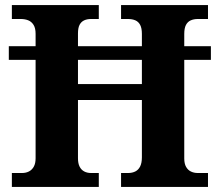

<svg xmlns="http://www.w3.org/2000/svg" viewBox="-20 -734 863 754"><path d="M26.6 0V-54.6H66.8Q82 -54.6 93.9 -60.8Q105.8 -67 112.8 -79.7Q119.8 -92.4 119.8 -112.6V-499H14.6V-552.6H119.8V-601.2Q119.8 -623.6 111.7 -636.4Q103.6 -649.2 90.7 -654.3Q77.8 -659.4 61.4 -659.4H26.6V-714H368V-659.4H337.4Q322.2 -659.4 310.6 -654.1Q299 -648.8 292.6 -636.7Q286.2 -624.6 286.2 -602.6V-552.6H537.2V-600.8Q537.2 -623.4 530.5 -636.1Q523.8 -648.8 511.6 -654.1Q499.4 -659.4 482.4 -659.4H455.4V-714H796.8V-659.4H756.6Q741.4 -659.4 729.2 -654.1Q717 -648.8 710.3 -636.1Q703.6 -623.4 703.6 -600.8V-552.6H808.2V-499H703.6V-111.8Q703.6 -91.2 710.8 -78.6Q718 -66 730 -60.3Q742 -54.6 756.6 -54.6H796.8V0H455.4V-54.6H483Q499.4 -54.6 511.6 -60.8Q523.8 -67 530.5 -80.6Q537.2 -94.2 537.2 -116.2V-341.2H286.2V-112.6Q286.2 -92.4 292.6 -79.7Q299 -67 310.6 -60.8Q322.2 -54.6 337.4 -54.6H368V0ZM286.2 -403.8H537.2V-499H286.2Z"/></svg>

Font: Noto Serif Hentaigana ExtraLight
Style: Regular
Weight: 200
Designer: Kazuhiro Yamada
Foundry: nipponia
Version: Version 1.000